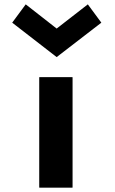

<svg xmlns="http://www.w3.org/2000/svg" viewBox="-20 -854 528 881"><path d="M160 6 161 7H312L313 6V-499L312 -500H161L160 -499ZM36 -750 240 -592 445 -750 383 -834 240 -723 98 -834C78 -807 55 -776 36 -750Z"/></svg>

Font: Hussar Woodtype
Style: SeBd
Weight: 900
Foundry: Cannot Into Space Fonts
Version: Version 1.07